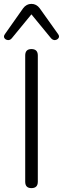

<svg xmlns="http://www.w3.org/2000/svg" viewBox="-39 -964 324 990"><path d="M123 6Q91 6 91 -27V-678Q91 -711 123 -711Q156 -711 156 -678V-27Q156 6 123 6ZM22 -767Q13 -756 1 -757.5Q-11 -759 -16.5 -768Q-22 -777 -13 -789L80 -921Q97 -944 123 -944Q149 -944 166 -921L260 -789Q269 -777 263 -768Q257 -759 245.5 -757.5Q234 -756 224 -767L123 -890Z"/></svg>

Font: Chiron GoRound TC L
Style: Regular
Weight: 300
Designer: Ryoko NISHIZUKA 西塚涼子 (kana, bopomofo & ideographs); Paul D. Hunt (Latin, Greek & Cyrillic); Sandoll Communications 산돌커뮤니
Foundry: Adobe
Version: Version 1.000;hotconv 1.1.1;makeotfexe 2.6.0